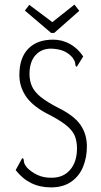

<svg xmlns="http://www.w3.org/2000/svg" viewBox="-20 -803 440 833"><path d="M201 10Q106 10 48 -65L72 -109L76 -117L82 -114Q83 -107 84.5 -98.5Q86 -90 96 -77Q116 -56 143.5 -43.5Q171 -31 205 -32Q255 -32 284.5 -66.5Q314 -101 314 -159Q314 -188 305.5 -211Q297 -234 272 -255.5Q247 -277 198 -303Q126 -338 95 -381.5Q64 -425 64 -477Q64 -552 102.5 -591.5Q141 -631 210 -631Q250 -631 284 -612Q318 -593 341 -558L318 -521L313 -513L308 -517Q307 -524 305.5 -532Q304 -540 294 -554Q276 -574 254 -582.5Q232 -591 202 -592Q159 -592 133.5 -563Q108 -534 108 -482Q108 -453 118.5 -429Q129 -405 156.5 -382.5Q184 -360 237 -333Q303 -300 330 -260Q357 -220 357 -168Q357 -120 340.5 -79.5Q324 -39 289 -14.5Q254 10 201 10ZM303 -783 324 -756 215 -660H202L88 -757L107 -782L207 -707Z"/></svg>

Font: Inconsolata Condensed Light
Style: Regular
Weight: 300
Width: 3
Monospace: yes
Designer: Raph Levien, Cyreal, Brenton Simpson
Foundry: Raph Levien, Cyreal, Google
Version: Version 3.001; ttfautohint (v1.8.2.53-6de2)